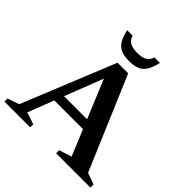

<svg xmlns="http://www.w3.org/2000/svg" viewBox="-230 -1045 1218 1218"><g transform="rotate(45 379.0 -435.5)"><path d="M180.5 -229V-291.5H522V-229ZM687.5 -56 764.5 -27.5V0H456.5V-27.5L541 -54.5L323.5 -580H348L144 -54.5L224 -27.5V0H-7V-27.5L71 -54.5L326 -682H421.5ZM370 -814Q411 -814 435 -826.8Q459 -839.5 467.5 -871H517Q506 -821 488 -792.5Q470 -764 441.5 -752.2Q413 -740.5 370 -740.5Q327 -740.5 298.5 -752.2Q270 -764 252 -792.5Q234 -821 223 -871H272.5Q281 -839.5 305 -826.8Q329 -814 370 -814Z"/></g></svg>

Font: Newsreader 16pt 16pt SemiBold
Style: Regular
Weight: 600
Version: Version 1.003